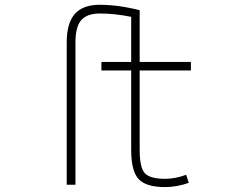

<svg xmlns="http://www.w3.org/2000/svg" viewBox="-20 -762 1040 794"><path d="M557.6 -470.7V-142.6Q557.6 -67.4 579.6 -44.9Q601.6 -22.5 663.1 -22.5Q704.1 -22.5 750 -39.1L760.7 -5.9Q710.9 11.7 663.1 11.7Q583 11.7 552.7 -22Q522.5 -55.7 522.5 -142.6V-470.7H399.4V-505.9H522.5V-692.4Q455.1 -706.1 392.6 -706.1Q339.8 -706.1 315.9 -678.7Q292 -651.4 292 -585.9V2H255.9V-585.9Q255.9 -666 289.1 -704.1Q322.3 -742.2 392.6 -742.2Q469.7 -742.2 557.6 -719.7V-505.9H769.5V-470.7Z"/></svg>

Font: Gen Shin Gothic Monospace ExtraLight
Style: Regular
Weight: 200
Designer: [Source Han Sans]
Ryoko NISHIZUKA  (kana & ideographs); Paul D. Hunt (Latin, Greek & Cyrillic); Wenlong ZHANG  (bopomofo
Version: Version 1.002.20150607